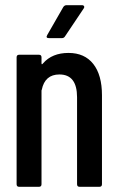

<svg xmlns="http://www.w3.org/2000/svg" viewBox="-20 -720 458 740"><path d="M296 -700Q302 -700 304 -696Q306 -692 303 -688L230 -579Q226 -573 218 -573H169Q155 -573 162 -585L224 -693Q229 -700 236 -700ZM244 -516Q306 -516 339.5 -473.5Q373 -431 373 -353V-10Q373 0 363 0H287Q277 0 277 -10V-345Q277 -433 209 -433Q153 -433 141 -374Q140 -373 140 -370V-10Q140 0 130 0H54Q44 0 44 -10V-499Q44 -509 54 -509H130Q140 -509 140 -499V-477Q140 -468 146 -476Q181 -516 244 -516Z"/></svg>

Font: Barlow Condensed Medium
Style: Regular
Weight: 500
Width: 3
Designer: Jeremy Tribby
Foundry: Tribby Type
Version: Version 1.422;hotconv 1.0.109;makeotfexe 2.5.65596